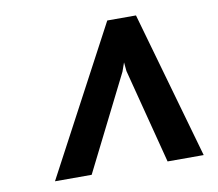

<svg xmlns="http://www.w3.org/2000/svg" viewBox="-63 -801 755 665"><g transform="rotate(-10 314.0 -468.5)"><path d="M79 -210 354 -727H455L602 -210H475L389 -543L386 -574L375 -543L208 -210Z"/></g></svg>

Font: Expletus Sans
Style: Bold Italic
Weight: 700
Italic angle: -7°
Version: Version 7.500